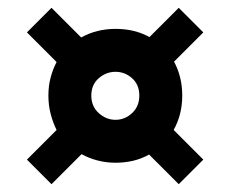

<svg xmlns="http://www.w3.org/2000/svg" viewBox="-20 -530 591 492"><path d="M112 -58 49 -121 125 -197Q115.5 -216 109.8 -238.2Q104 -260.5 104 -285Q104 -310 109.8 -331.5Q115.5 -353 125 -371L49 -447L112 -510L188 -434Q227.5 -456 276 -456Q325.5 -456 363 -435L438 -510L501 -447L426 -372Q436 -353.5 441.5 -331.8Q447 -310 447 -285Q447 -236.5 425 -197L501 -121L438 -58L362 -134Q343.5 -123.5 321.8 -118.2Q300 -113 276 -113Q252 -113 230 -118.8Q208 -124.5 189 -135ZM276 -223Q300 -223 318.5 -240.2Q337 -257.5 337 -285Q337 -313 318.5 -329.5Q300 -346 276 -346Q252 -346 233 -329.5Q214 -313 214 -285Q214 -257.5 233 -240.2Q252 -223 276 -223Z"/></svg>

Font: Mohave Light
Style: Regular
Weight: 300
Designer: Gumpita Rahayu
Foundry: Tokotype
Version: Version 2.003